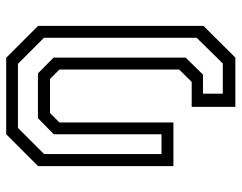

<svg xmlns="http://www.w3.org/2000/svg" viewBox="-100 -480 780 620"><g transform="rotate(-90 290.0 -170.0)"><path d="M255 200V59H335.5L375.5 18.5V-368L345 -398.5H235L204.5 -368V0H63.5V-437L166.5 -540H413.5L516.5 -437V97L414 200ZM297.5 159.5H395L478 75V-418L394 -502H187L102.5 -417.5V-38.5H166.5V-386.5L218.5 -437.5H363L414 -387V39.5L359 95.5H297.5Z"/></g></svg>

Font: Tourney Expanded
Style: Regular
Weight: 400
Width: 7
Designer: Tyler Finck
Foundry: Etcetera Type Co
Version: Version 1.010; ttfautohint (v1.8.3)